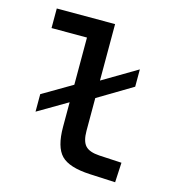

<svg xmlns="http://www.w3.org/2000/svg" viewBox="-107 -802 827 900"><g transform="rotate(15 307.0 -352.0)"><path d="M230 -301 87 -217V-302L230 -386V-615H58V-710H341V-436L508 -535V-451L341 -351V-192Q341 -142 360.5 -120.5Q380 -99 429 -96L538 -90L533 6L409 0Q307 -5 268.5 -44.5Q230 -84 230 -182Z"/></g></svg>

Font: Intel One Mono Medium
Style: Regular
Weight: 500
Monospace: yes
Designer: Fred Shallcrass
Foundry: Frere-Jones Type LLC
Version: Version 1.400;hotconv 1.1.0;makeotfexe 2.6.0;FJTRelease1.4